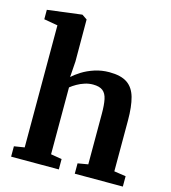

<svg xmlns="http://www.w3.org/2000/svg" viewBox="-119 -915 898 1011"><g transform="rotate(15 330.0 -409.5)"><path d="M92 -65.5V-731L17 -744V-795.5L202 -819H205.5L232.5 -800.5L233 -572L227 -485.5Q244 -501.5 273.2 -520Q302.5 -538.5 340.5 -551Q378.5 -563.5 421 -563.5Q484 -563.5 518.5 -540.2Q553 -517 566.8 -468Q580.5 -419 580.5 -343V-66L644.5 -56.5V0H382.5V-56.5L438.5 -66V-342.5Q438.5 -390 432.2 -420Q426 -450 408 -464.2Q390 -478.5 354.5 -478.5Q332 -478.5 310 -471.5Q288 -464.5 268.8 -453.5Q249.5 -442.5 235.5 -431V-66.5L295.5 -56.5V0H35.5V-56.5Z"/></g></svg>

Font: Merriweather 28pt
Style: Bold
Weight: 700
Version: Version 2.100